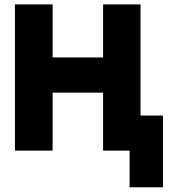

<svg xmlns="http://www.w3.org/2000/svg" viewBox="-20 -670 760 854"><path d="M46.5 -650.5H214V-414.5H438.5V-650.5H605V-156H705V163H556.5V0H438.5V-258H214V0H46.5Z"/></svg>

Font: Overused Grotesk ExtraBold
Style: Regular
Weight: 800
Version: Version 0.004